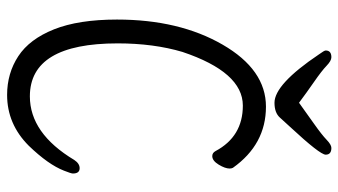

<svg xmlns="http://www.w3.org/2000/svg" viewBox="-226 -710 952 540"><g transform="rotate(90 250.0 -440.0)"><path d="M247 16Q186 16 138 -15.5Q90 -47 62.5 -116Q35 -185 35 -293Q35 -468 105.5 -590Q176 -712 280 -712Q386 -712 452 -619Q454 -615 454 -610Q454 -597 443 -579Q432 -561 419 -561Q410 -561 405 -570Q364 -647 277 -647Q183 -647 126 -477Q102 -396 102 -295Q102 -48 251 -48Q355 -48 430 -173Q440 -188 453 -188Q468 -188 468 -169Q468 -164 460 -144Q443 -100 390 -45Q329 16 247 16ZM269 -736Q217 -736 133 -861Q122 -876 122 -880Q122 -896 141 -896Q151 -896 165 -882.5Q179 -869 210 -847.5Q241 -826 269 -805Q298 -826 328.5 -847.5Q359 -869 373 -882.5Q387 -896 396 -896Q415 -896 415 -880Q415 -864 337 -780Q324 -766 310.5 -751Q297 -736 269 -736Z"/></g></svg>

Font: LXGW WenKai Mono Lite
Style: Regular
Weight: 400
Monospace: yes
Designer: LXGW / Fontworks Inc.
Foundry: LXGW / Fontworks Inc.
Version: Version 1.520; June 14, 2025